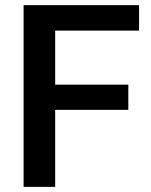

<svg xmlns="http://www.w3.org/2000/svg" viewBox="-20 -731 589 751"><path d="M481.9 -301.3H195.8V0H72.3V-710.9H523.9V-611.3H195.8V-399.9H481.9Z"/></svg>

Font: Vazir Medium FD-UI
Style: Medium-FD-UI
Weight: 500
Designer: Saber Rastikerdar
Foundry: Saber Rastikerdar
Version: Version 30.1.0